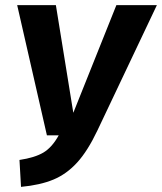

<svg xmlns="http://www.w3.org/2000/svg" viewBox="-20 -713 632 749"><path d="M360 -204Q322 -124 281 -79Q240 -34 188.5 -12.5Q137 9 62 16L56 -89Q116 -98 149.5 -118Q183 -138 209 -185H163L47 -693H198L266 -273L434 -693H592Z"/></svg>

Font: Fira Sans Condensed
Style: Bold Italic
Weight: 700
Width: 3
Italic angle: -8°
Designer: Carrois Corporate & Edenspiekermann AG
Foundry: Carrois Corporate GbR & Edenspiekermann AG
Version: Version 4.203